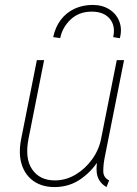

<svg xmlns="http://www.w3.org/2000/svg" viewBox="-20 -758 561 786"><path d="M203.1 7.8Q152.8 7.8 117.9 -16.4Q83 -40.5 68.8 -85Q54.7 -129.4 66.9 -190.4L130.9 -511.7H160.6L97.2 -192.4Q80.6 -109.9 111.6 -64.7Q142.6 -19.5 204.1 -19.5Q250 -19.5 289.8 -43.5Q329.6 -67.4 357.4 -106.2Q385.3 -145 394 -190.4L458 -511.7H487.8L408.2 -111.3Q402.8 -83.5 402.8 -57.4Q402.8 -31.2 426.8 -19.5L416 7.8Q388.2 -8.3 379.4 -35.9Q370.6 -63.5 379.9 -109.4L387.7 -89.8H365.2L390.6 -114.3Q363.8 -64 314.9 -28.1Q266.1 7.8 203.1 7.8ZM470.7 -601.6 443.4 -606Q453.6 -652.3 429.2 -681.4Q404.8 -710.4 355.5 -710.4Q303.2 -710.4 269 -678Q234.9 -645.5 226.6 -602.1L197.8 -606Q206.5 -647.5 229 -677Q251.5 -706.5 285.2 -722.2Q318.8 -737.8 359.4 -737.8Q398.9 -737.8 427.5 -719.7Q456.1 -701.7 468.3 -670.7Q480.5 -639.6 470.7 -601.6Z"/></svg>

Font: Reddit Sans ExtraLight
Style: Italic
Weight: 250
Italic angle: -11.25°
Designer: Stephen Hutchings
Version: Version 1.013